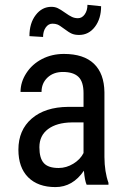

<svg xmlns="http://www.w3.org/2000/svg" viewBox="-20 -760 519 790"><path d="M336.4 0H426.3V-7.8C415.5 -37.8 410 -73.1 409.7 -113.8V-380.4C409 -431.8 394.6 -470.9 366.5 -497.8C338.3 -524.7 297.2 -538.1 243.2 -538.1C210 -538.1 179.9 -531.1 152.8 -517.1C125.8 -503.1 104.3 -483.8 88.4 -459.2C72.4 -434.7 64.5 -408.9 64.5 -381.8H150.9C150.9 -405.6 159 -425.2 175.3 -440.7C191.6 -456.1 212.7 -463.9 238.8 -463.9C267.4 -463.9 288.7 -457.2 302.7 -443.8C316.7 -430.5 323.7 -408 323.7 -376.5V-320.3H260.3C196.8 -319.7 146.8 -303.5 110.4 -272C73.9 -240.4 55.7 -197.8 55.7 -144C55.7 -95.2 69.1 -57.4 95.9 -30.5C122.8 -3.7 160.2 9.8 208 9.8C255.5 9.8 294.6 -12.7 325.2 -57.6C327.5 -30.6 331.2 -11.4 336.4 0ZM221.2 -68.8C192.5 -68.8 172.2 -75.6 160.2 -89.1C148.1 -102.6 142.1 -124.3 142.1 -154.3C142.1 -186.2 154 -211 177.7 -228.8C201.5 -246.5 233.9 -255.7 274.9 -256.3H323.7V-130.4C314.9 -112.8 300.9 -98.1 281.7 -86.4C262.5 -74.7 242.4 -68.8 221.2 -68.8ZM396 -734.4 339.8 -740.2C339.8 -724.6 336.1 -711.5 328.6 -700.9C321.1 -690.3 311.8 -685.1 300.8 -685.1C292 -685.1 283.9 -686.8 276.4 -690.2C268.9 -693.6 259.2 -699.5 247.3 -708C235.4 -716.5 225.6 -722.6 217.8 -726.3C210 -730.1 201.2 -731.9 191.4 -731.9C165.7 -731.9 144.2 -720.7 127 -698.2C109.7 -675.8 101.1 -646.8 101.1 -611.3L157.2 -607.9C157.2 -623.5 160.9 -636.6 168.2 -647C175.5 -657.4 184.7 -662.6 195.8 -662.6C203.3 -662.6 210 -661.5 215.8 -659.4C221.7 -657.3 231.1 -651.3 244.1 -641.4C257.2 -631.4 267.7 -624.8 275.9 -621.3C284 -617.9 293.8 -616.2 305.2 -616.2C331.9 -616.2 353.7 -627.4 370.6 -649.7C387.5 -672 396 -700.2 396 -734.4Z"/></svg>

Font: Roboto Condensed
Style: Regular
Weight: 400
Designer: Google
Version: Version 2.134; 2016